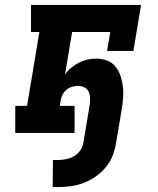

<svg xmlns="http://www.w3.org/2000/svg" viewBox="-20 -540 640 780"><path d="M215 220H194L195 110H215Q232 110 249 106.5Q266 103 281.5 94Q297 85 307 69.5Q317 54 319 38L344 -111Q346 -125 346 -139Q346 -153 341 -165.5Q336 -178 324 -184.5Q312 -191 298 -191Q286 -191 273 -187.5Q260 -184 249.5 -175Q239 -166 233.5 -154Q228 -142 226 -129L223 -110H283V0H42V-110H90L140 -410H106V-520H553L522 -333H415L428 -410H273L244 -237Q254 -252 269 -264.5Q284 -277 300.5 -285.5Q317 -294 335 -298Q353 -302 371 -302Q394 -302 415 -294Q436 -286 449.5 -269Q463 -252 470 -230.5Q477 -209 479.5 -186.5Q482 -164 480 -140.5Q478 -117 474 -93L452 38Q448 64 438.5 90Q429 116 411 138Q393 160 369.5 176.5Q346 193 320 203Q294 213 267.5 216.5Q241 220 215 220Z"/></svg>

Font: Iosevka Etoile Extrabold
Style: Italic
Weight: 800
Italic angle: -9°
Designer: Belleve Invis
Foundry: Belleve Invis
Version: Version 22.1.2; ttfautohint (v1.8.4)